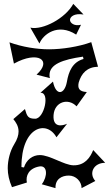

<svg xmlns="http://www.w3.org/2000/svg" viewBox="-20 -955 574 993"><path d="M399 -827C365 -818 342 -836 342 -852C342 -867 362 -888 412 -880L359 -935C319 -861 202 -798 137 -812L184 -730C202 -776 278 -838 374 -776ZM462 -179C447 -141 419 -99 360 -100C311 -101 238 -153 186 -153C148 -153 116 -128 104 -89L91 -91C90 -299 221 -337 272 -245L327 -315C305 -305 252 -291 257 -360C262 -429 333 -450 376 -405L429 -479C388 -481 381 -500 387 -528C401 -576 430 -608 487 -610L452 -737C386 -713 300 -700 234 -700C170 -700 95 -712 29 -736L52 -626C177 -695 252 -643 169 -569L238 -551C236 -557 236 -562 236 -567C236 -622 303 -647 409 -662L412 -650C355 -634 335 -585 326 -532C314 -465 269 -457 254 -533L189 -475C240 -479 209 -341 162 -341C125 -341 120 -353 109 -391L49 -339C62 -323 76 -303 76 -275C76 -257 70 -235 53 -208C32 -174 20 -126 20 -85C20 -54 27 -21 42 13L119 -11C112 -45 128 -84 183 -94C227 -102 227 -42 196 -2L267 18C265 -29 300 -47 336 -47C372 -47 402 -17 402 18L473 -19C438 -58 463 -113 524 -113Z"/></svg>

Font: Malebolge Adversarial
Style: Regular
Weight: 400
Designer: Ariel Martín Pérez
Foundry: Tunera Type Foundry
Version: Version 0.007;hotconv 1.0.109;makeotfexe 2.5.65596